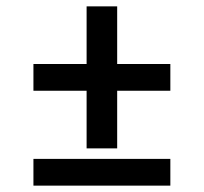

<svg xmlns="http://www.w3.org/2000/svg" viewBox="-20 -583 640 603"><path d="M252 -117V-298H85V-382H252V-563H348V-382H515V-298H348V-117ZM85 0V-84H515V0Z"/></svg>

Font: Iosevka SS04 Medium Extended
Style: Regular
Weight: 500
Width: 7
Monospace: yes
Designer: Belleve Invis
Foundry: Belleve Invis
Version: Version 19.0.0; ttfautohint (v1.8.4)